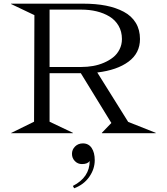

<svg xmlns="http://www.w3.org/2000/svg" viewBox="-20 -720 903 1038"><path d="M582 -55.2 417 -324.2H248V-62L374 -2V0H40V-1L164.1 -62L166 -638.2L40 -698.2V-700.2H430.2Q498 -700.2 552.7 -689.5Q607.4 -678.7 649.4 -656.2Q691.4 -633.8 714.1 -596.4Q736.8 -559.1 736.8 -508.8Q736.8 -432.6 674.8 -386.7Q612.8 -340.8 505.9 -328.1L672.9 -61L821.8 -2V0H530.8V-2ZM248 -357.9H419.9Q452.1 -357.9 482.9 -363.3Q513.7 -368.7 542 -380.9Q570.3 -393.1 591.8 -410.2Q613.3 -427.2 626.2 -452.9Q639.2 -478.5 639.2 -508.8Q639.2 -549.3 621.1 -580.6Q603 -611.8 572 -630.6Q541 -649.4 502.4 -658.7Q463.9 -668 419.9 -668H248ZM369.1 111.8Q369.1 88.4 386 71.8Q402.8 55.2 428.2 55.2Q459 55.2 475.6 80.1Q492.2 105 492.2 146Q492.2 193.8 462.6 236.1Q433.1 278.3 380.9 297.9L374 285.2Q464.8 238.8 464.8 149.9Q454.6 167 422.9 167Q400.4 167 384.8 150.9Q369.1 134.8 369.1 111.8Z"/></svg>

Font: Messapia
Style: Regular
Weight: 400
Designer: Luca Marsano
Foundry: Collletttivo
Version: Version 1.000;FEAKit 1.0